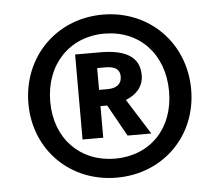

<svg xmlns="http://www.w3.org/2000/svg" viewBox="-46 -869 781 684"><g transform="rotate(-5 344.5 -526.5)"><path d="M345 -818C179 -818 54 -692 54 -525C54 -359 179 -235 345 -235C511 -235 636 -359 636 -525C636 -692 511 -818 345 -818ZM345 -303C221 -303 132 -392 132 -525C132 -659 221 -750 345 -750C470 -750 557 -659 557 -525C557 -392 470 -303 345 -303ZM465 -591C465 -654 419 -685 325 -685H235V-381H309V-494H333L396 -381H481L401 -508C438 -522 465 -550 465 -591ZM309 -630H339C373 -630 390 -618 390 -593C390 -564 369 -552 340 -552H309Z"/></g></svg>

Font: Glow Sans SC Normal
Style: Bold
Weight: 700
Designer: Ryoko NISHIZUKA (kana, bopomofo & ideographs); Paul D. Hunt (Latin, Greek & Cyrillic); Sandoll Communications, Soo-young
Version: Version 0.93